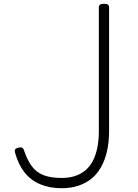

<svg xmlns="http://www.w3.org/2000/svg" viewBox="-20 -973 726 1012"><path d="M305 19Q241 19 191.5 -2Q142 -23 109.5 -64Q77 -105 60 -166Q56 -179 60 -185.5Q64 -192 76 -194Q88 -198 95.5 -195Q103 -192 107 -179Q124 -129 147.5 -97Q171 -65 209 -50Q247 -35 305 -35Q342 -35 373 -44.5Q404 -54 428 -73.5Q452 -93 468 -122.5Q484 -152 492.5 -192Q501 -232 501 -282V-934Q501 -944 507.5 -948.5Q514 -953 528 -953Q543 -953 549 -948.5Q555 -944 555 -934V-284Q555 -224 544 -176Q533 -128 512 -91Q491 -54 460.5 -30Q430 -6 391 6.5Q352 19 305 19Z"/></svg>

Font: Playwrite US Modern ExtraLight
Style: Regular
Weight: 250
Designer: Veronika Burian, José Scaglione
Foundry: TypeTogether
Version: Version 1.003